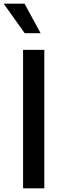

<svg xmlns="http://www.w3.org/2000/svg" viewBox="-55 -1020 330 1040"><path d="M79 -840 -35 -1000H78L165 -840ZM70 0V-750H185V0Z"/></svg>

Font: Orkney Medium
Style: Regular
Weight: 500
Designer: Samuel Oakes and Alfredo Marco Pradil
Foundry: Alfredo Marco Pradil
Version: 1.0; ttfautohint (v1.5)